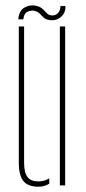

<svg xmlns="http://www.w3.org/2000/svg" viewBox="-20 -700 326 725"><path d="M51 -86V-600H71V-86Q71 -48 83.8 -31.5Q96.5 -15 125 -15Q147.5 -15 166 -26.5V-6.5Q148.5 5 125 5Q86 5 68.5 -16.2Q51 -37.5 51 -86ZM206 0V-600H226V0ZM208 -677H227Q228.5 -652.5 211 -636.8Q193.5 -621 168.5 -624Q153 -626 145.2 -633.2Q137.5 -640.5 130.5 -648Q123.5 -655.5 111 -659Q100 -662 85.2 -656.2Q70.5 -650.5 68 -627H49Q52 -661 73.8 -672.2Q95.5 -683.5 117 -678Q128.5 -675.5 136 -670Q143.5 -664.5 148.8 -658.5Q154 -652.5 159.5 -647.8Q165 -643 173 -642Q189.5 -640 199.2 -651Q209 -662 208 -677Z"/></svg>

Font: Big Shoulders Stencil Display SC Thin
Style: Regular
Weight: 100
Designer: Patric King
Foundry: XO Type Co
Version: Version 2.001